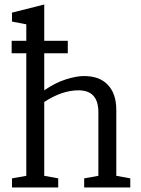

<svg xmlns="http://www.w3.org/2000/svg" viewBox="-20 -832 624 852"><path d="M31.7 -650.9H280.8V-595.7H31.7ZM328.6 -431.2Q254.9 -431.2 176.3 -379.4V-51.8L238.3 -40.5V0H33.2V-40.5L96.7 -51.8V-724.1L33.2 -736.3V-775.9L176.3 -812V-431.2Q225.1 -464.8 272.2 -479.7Q319.3 -494.6 352.5 -494.6Q385.7 -494.6 412.1 -485.4Q438.5 -476.1 457 -457Q496.1 -417.5 496.1 -343.8V-51.8L558.1 -40.5V0H353.5V-40.5L416.5 -51.8V-334.5Q416.5 -431.2 328.6 -431.2Z"/></svg>

Font: Habibi
Style: Regular
Weight: 400
Designer: Magnus Gaarde
Foundry: Magnus Gaarde
Version: Version 1.001